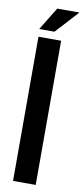

<svg xmlns="http://www.w3.org/2000/svg" viewBox="-95 -883 403 918"><g transform="rotate(10 106.5 -424.0)"><path d="M40 0V-700H150V0ZM105 -848H213L111 -737H37Z"/></g></svg>

Font: Bebas Neue
Style: Regular
Weight: 400
Designer: Ryoichi Tsunekawa
Foundry: Ryoichi Tsunekawa
Version: Version 1.400